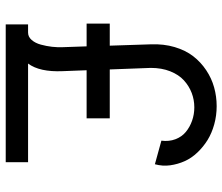

<svg xmlns="http://www.w3.org/2000/svg" viewBox="-73 -704 777 671"><g transform="rotate(90 315.5 -368.5)"><path d="M546.9 0V-78.1H202.1Q232.2 -118.6 228.7 -198.9L225.5 -282.7H393.5V-363.6H222.7L217.3 -507.1Q217.3 -545.1 229.2 -574.9Q241.1 -604.8 260.8 -622.7Q280.5 -640.6 304.7 -649.9Q328.8 -659.1 355.1 -659.1Q379.6 -659.1 401.8 -651.3Q424 -643.5 441.1 -629.4Q458.1 -615.4 466.6 -593Q475.1 -570.7 471.6 -544L554 -521.3Q561.4 -548.3 557.7 -574.8Q554 -601.2 543.3 -625.2Q532.7 -649.1 513.1 -669.7Q493.6 -690.3 469.5 -705.3Q445.3 -720.2 414.6 -728.7Q383.9 -737.2 350.9 -737.2Q317.1 -737.2 285.3 -728.3Q253.6 -719.5 225.3 -700.6Q197.1 -681.8 176.5 -655.2Q155.9 -628.6 144.5 -590.4Q133.2 -552.2 134.9 -507.1L139.6 -363.6H62.5V-282.7H142L144.9 -198.9Q145.6 -181.1 143.5 -161.8Q141.3 -142.4 136 -122.9Q130.7 -103.3 119.7 -90.7Q108.7 -78.1 93.8 -78.1H65.3V0Z"/></g></svg>

Font: Inter-Regular
Style: Regular
Weight: 500
Designer: Rasmus Andersson
Foundry: rsms
Version: ""